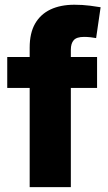

<svg xmlns="http://www.w3.org/2000/svg" viewBox="-20 -770 445 790"><path d="M379.4 -535.6V-408.2H9.8V-535.6ZM102.1 0V-574.2Q102.1 -633.8 124.3 -672.6Q146.5 -711.4 187.7 -731Q229 -750.5 286.1 -750.5Q319.8 -750.5 350.1 -746.6Q380.4 -742.7 394 -740.2L375.5 -613.3Q366.7 -615.2 352.5 -616.7Q338.4 -618.2 325.7 -618.2Q295.4 -618.2 283.4 -604.7Q271.5 -591.3 271.5 -565.4V0Z"/></svg>

Font: Inter 20pt ExtraBold
Style: Regular
Weight: 800
Version: Version 4.001;git-66647c0bb